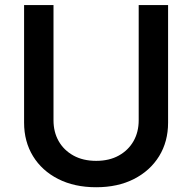

<svg xmlns="http://www.w3.org/2000/svg" viewBox="-20 -748 778 778"><path d="M369.6 10.7Q281.7 10.7 215.8 -22.7Q149.9 -56.2 113.8 -115.2Q77.6 -174.3 77.6 -251V-727.5H196.8V-260.7Q196.8 -212.9 217.8 -176Q238.8 -139.2 277.6 -117.7Q316.4 -96.2 369.6 -96.2Q422.9 -96.2 461.4 -117.7Q500 -139.2 521 -176Q542 -212.9 542 -260.7V-727.5H661.1V-251Q661.1 -174.3 624.8 -115.2Q588.4 -56.2 522.9 -22.7Q457.5 10.7 369.6 10.7Z"/></svg>

Font: Inter
Style: 540
Weight: 540
Designer: Rasmus Andersson
Foundry: rsms
Version: Version 4.001;git-66647c0bb